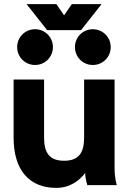

<svg xmlns="http://www.w3.org/2000/svg" viewBox="-20 -890 616 923"><path d="M251 -870.1H107.9L206.5 -745.1H369.6L468.3 -870.1H325.2L288.1 -816.4ZM340.3 -663.6C340.3 -615.7 378.4 -577.6 426.3 -577.6C474.1 -577.6 512.2 -615.7 512.2 -663.6C512.2 -711.4 474.1 -749.5 426.3 -749.5C378.4 -749.5 340.3 -711.4 340.3 -663.6ZM62.5 -663.6C62.5 -615.7 100.6 -577.6 148.4 -577.6C196.3 -577.6 234.4 -615.7 234.4 -663.6C234.4 -711.4 196.3 -749.5 148.4 -749.5C100.6 -749.5 62.5 -711.4 62.5 -663.6ZM191.9 -507.8H45.4V-228.5C45.4 -72.3 120.6 13.2 250.5 13.2C319.3 13.2 364.3 -24.9 389.6 -58.6C389.6 -29.3 399.9 0 399.9 0H541.5C541.5 0 530.8 -32.2 530.8 -82V-507.8H384.3V-228.5C384.3 -157.2 359.9 -117.2 288.1 -117.2C216.3 -117.2 191.9 -157.2 191.9 -228.5Z"/></svg>

Font: Giphurs ExtraBold
Style: Regular
Weight: 800
Version: Version 1.000